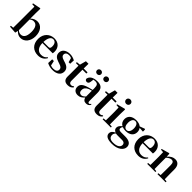

<svg xmlns="http://www.w3.org/2000/svg" viewBox="368 -2566 4571 4571"><g transform="rotate(45 2653.5 -280.0)"><path d="M403 16C538 16 632 -107 632 -271C632 -451 538 -552 414 -552C353 -552 294 -528 244 -476V-651L247 -810L234 -819L34 -780V-753L112 -747V-235C112 -179 111 -94 110 -36L38 -30V0L226 13L244 -62C289 -9 343 16 403 16ZM247 -451C288 -485 318 -491 350 -491C431 -491 489 -427 489 -273C489 -95 422 -47 348 -47C312 -47 280 -59 247 -90Z M992 16C1091 16 1166 -29 1208 -110L1190 -123C1155 -76 1108 -48 1037 -48C937 -48 862 -113 858 -270H1205C1209 -288 1211 -306 1211 -331C1211 -455 1132 -552 985 -552C843 -552 716 -449 716 -269C716 -84 830 16 992 16ZM858 -305C863 -452 916 -518 980 -518C1044 -518 1084 -468 1084 -380C1084 -326 1072 -305 1029 -305Z M1480 16C1627 16 1711 -52 1711 -158C1711 -236 1668 -288 1564 -321L1508 -339C1431 -363 1408 -392 1408 -432C1408 -483 1448 -516 1515 -516C1545 -516 1568 -510 1593 -498L1624 -388H1675L1681 -507C1625 -536 1577 -552 1512 -552C1374 -552 1297 -480 1297 -382C1297 -301 1350 -251 1437 -224L1493 -205C1573 -181 1594 -151 1594 -107C1594 -51 1551 -20 1471 -20C1436 -20 1409 -26 1382 -37L1355 -160H1298L1293 -30C1350 0 1407 16 1480 16Z M1992 16C2061 16 2107 -9 2136 -56L2121 -73C2094 -52 2076 -43 2049 -43C2008 -43 1983 -67 1983 -124V-496H2113V-536H1983L1985 -696H1898L1855 -537L1761 -528V-496H1848V-235C1848 -195 1847 -169 1847 -132C1847 -29 1896 16 1992 16Z M2304 -667C2340 -667 2374 -691 2374 -733C2374 -774 2340 -800 2304 -800C2267 -800 2234 -774 2234 -733C2234 -691 2267 -667 2304 -667ZM2543 -667C2580 -667 2612 -691 2612 -733C2612 -774 2580 -800 2543 -800C2506 -800 2473 -774 2473 -733C2473 -691 2506 -667 2543 -667ZM2606 15C2662 15 2698 -5 2722 -53L2705 -67C2687 -41 2675 -34 2660 -34C2638 -34 2626 -48 2626 -95V-356C2626 -494 2568 -552 2435 -552C2294 -552 2212 -496 2199 -406C2207 -376 2229 -360 2260 -360C2294 -360 2322 -382 2326 -439L2335 -512C2355 -516 2372 -518 2390 -518C2467 -518 2495 -488 2495 -381V-327L2385 -298C2233 -255 2183 -204 2183 -118C2183 -34 2243 16 2327 16C2403 16 2444 -16 2498 -74C2511 -18 2545 15 2606 15ZM2495 -104C2446 -57 2417 -45 2390 -45C2341 -45 2309 -75 2309 -136C2309 -203 2346 -248 2417 -277C2437 -284 2465 -293 2495 -301Z M2970 16C3039 16 3085 -9 3114 -56L3099 -73C3072 -52 3054 -43 3027 -43C2986 -43 2961 -67 2961 -124V-496H3091V-536H2961L2963 -696H2876L2833 -537L2739 -528V-496H2826V-235C2826 -195 2825 -169 2825 -132C2825 -29 2874 16 2970 16Z M3293 -655C3335 -655 3369 -685 3369 -729C3369 -770 3335 -801 3293 -801C3251 -801 3217 -770 3217 -729C3217 -685 3251 -655 3293 -655ZM3228 0H3434V-30L3367 -36C3366 -94 3365 -180 3365 -235V-388L3369 -542L3356 -550L3149 -497V-473L3228 -466C3230 -418 3231 -375 3231 -308V-235L3229 -37L3157 -30V0Z M3739 -220C3676 -220 3642 -278 3642 -369C3642 -464 3679 -521 3740 -521C3800 -521 3838 -465 3838 -369C3838 -278 3801 -220 3739 -220ZM3739 -189C3884 -189 3959 -265 3959 -369C3959 -412 3946 -450 3924 -479L4043 -470V-540L4026 -551L3900 -504C3864 -534 3811 -552 3740 -552C3595 -552 3520 -476 3520 -369C3520 -303 3550 -248 3609 -217C3548 -173 3527 -132 3527 -89C3527 -44 3552 -12 3600 5C3530 36 3496 78 3496 128C3496 201 3549 259 3722 259C3922 259 4035 159 4035 55C4035 -31 3976 -91 3826 -91H3680C3626 -91 3604 -110 3604 -143C3604 -167 3612 -185 3629 -208C3659 -196 3696 -189 3739 -189ZM3620 15C3645 21 3669 21 3715 21H3830C3903 21 3926 59 3926 96C3926 170 3858 218 3722 218C3632 218 3579 180 3579 106C3579 68 3593 44 3620 15Z M4366 16C4465 16 4540 -29 4582 -110L4564 -123C4529 -76 4482 -48 4411 -48C4311 -48 4236 -113 4232 -270H4579C4583 -288 4585 -306 4585 -331C4585 -455 4506 -552 4359 -552C4217 -552 4090 -449 4090 -269C4090 -84 4204 16 4366 16ZM4232 -305C4237 -452 4290 -518 4354 -518C4418 -518 4458 -468 4458 -380C4458 -326 4446 -305 4403 -305Z M5072 0H5278V-30L5212 -36C5210 -93 5209 -177 5209 -235V-361C5209 -493 5149 -552 5056 -552C4991 -552 4932 -526 4865 -450L4859 -542L4846 -550L4650 -495V-471L4728 -464C4731 -415 4732 -376 4732 -310V-235C4732 -180 4731 -94 4730 -37L4658 -30V0H4933V-30L4869 -36L4867 -235V-417C4917 -464 4964 -484 4998 -484C5049 -484 5075 -454 5075 -370V-235L5073 -37L5003 -30V0Z"/></g></svg>

Font: Noto Serif JP
Style: Bold
Weight: 700
Designer: Ryoko NISHIZUKA 西塚涼子 (kana & ideographs); Frank Grießhammer (Latin, Greek & Cyrillic); Wenlong ZHANG 张文龙 (bopomofo); San
Foundry: Adobe
Version: Version 2.001;hotconv 1.1.0;makeotfexe 2.6.0